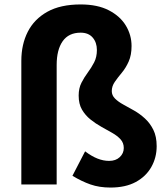

<svg xmlns="http://www.w3.org/2000/svg" viewBox="-20 -830 756 864"><path d="M477 14Q427 14 387 0Q347 -14 306 -39L363 -149Q392 -127 418.5 -116.5Q445 -106 471 -106Q501 -106 519 -123Q537 -140 537 -164Q537 -187 522.5 -203Q508 -219 485 -232Q462 -245 436 -259.5Q410 -274 387 -292.5Q364 -311 349 -336.5Q334 -362 334 -400Q334 -433 346.5 -457.5Q359 -482 375 -503.5Q391 -525 403.5 -549Q416 -573 416 -605Q416 -639 397 -661Q378 -683 343 -683Q289 -683 262 -644.5Q235 -606 235 -538V0H76V-556Q76 -630 105 -687Q134 -744 193 -777Q252 -810 343 -810Q419 -810 470 -783.5Q521 -757 546.5 -714.5Q572 -672 572 -623Q572 -582 559 -553Q546 -524 528 -502.5Q510 -481 496.5 -461.5Q483 -442 483 -420Q483 -401 497.5 -386.5Q512 -372 535 -359.5Q558 -347 583.5 -332.5Q609 -318 632 -297Q655 -276 670 -246Q685 -216 685 -172Q685 -121 661 -78.5Q637 -36 591 -11Q545 14 477 14Z"/></svg>

Font: Noto Sans TC Thin ExtraBold
Style: Regular
Weight: 800
Version: Version 2.004-H2;hotconv 1.0.118;makeotfexe 2.5.65603